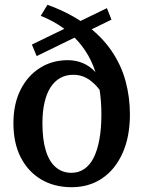

<svg xmlns="http://www.w3.org/2000/svg" viewBox="-20 -771 598 801"><path d="M416 -409 429 -346Q408 -383 385.5 -408.5Q363 -434 339 -446.5Q315 -459 286 -459Q255 -459 231 -445.5Q207 -432 190.5 -406Q174 -380 165.5 -342.5Q157 -305 157 -257Q157 -189 171 -143Q185 -97 212.5 -73.5Q240 -50 278 -50Q308 -50 331.5 -66Q355 -82 370.5 -112.5Q386 -143 394.5 -188.5Q403 -234 403 -294Q403 -349 395 -400Q387 -451 369 -496Q351 -541 321.5 -579.5Q292 -618 249.5 -650Q207 -682 150 -705L178 -751Q274 -716 339.5 -667Q405 -618 445.5 -558.5Q486 -499 504 -432Q522 -365 522 -294Q522 -200 491 -131.5Q460 -63 405.5 -26.5Q351 10 279 10Q206 10 151.5 -22.5Q97 -55 66.5 -114.5Q36 -174 36 -257Q36 -337 65.5 -396Q95 -455 146.5 -487.5Q198 -520 263 -520Q296 -520 325 -508Q354 -496 377.5 -471Q401 -446 416 -409ZM113 -585 426 -737 445 -689 133 -537Z"/></svg>

Font: Roboto Serif 28pt Condensed Medium
Style: Regular
Weight: 500
Width: 3
Designer: Greg Gazdowicz
Foundry: Commercial Type
Version: Version 1.008